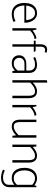

<svg xmlns="http://www.w3.org/2000/svg" viewBox="1432 -2178 976 3881"><g transform="rotate(90 1920.5 -238.0)"><path d="M440 -242V-250Q440 -321 415.5 -377Q391 -433 349 -465.5Q307 -498 252 -498Q181 -498 133.5 -465Q86 -432 63 -375Q40 -318 40 -245Q40 -170 64.5 -111.5Q89 -53 140 -20Q191 13 270 13Q290 13 318.5 8.5Q347 4 376 -4.5Q405 -13 425 -25L405 -62Q380 -49 347.5 -38.5Q315 -28 262 -28Q202 -28 164.5 -57.5Q127 -87 109.5 -135.5Q92 -184 91 -242ZM93 -279Q98 -327 115.5 -367.5Q133 -408 165 -432.5Q197 -457 245 -457Q293 -457 323 -432.5Q353 -408 368.5 -367.5Q384 -327 388 -279Z M599 0V-357Q618 -378 646.5 -398.5Q675 -419 708.5 -433Q742 -447 772 -447L755 -485Q730 -485 699.5 -472Q669 -459 641.5 -441Q614 -423 596 -408L578 -485H550V0Z M802 -433H875V0H924V-433H1033L1012 -470H924V-579Q924 -615 939.5 -638Q955 -661 993 -661Q1003 -661 1015.5 -658Q1028 -655 1034 -652L1046 -689Q1040 -692 1029.5 -695Q1019 -698 1006.5 -700Q994 -702 980 -702Q944 -702 920.5 -685Q897 -668 886 -636.5Q875 -605 875 -563V-470H802Z M1149 -136Q1149 -181 1179 -212.5Q1209 -244 1275 -244H1406V-109Q1383 -75 1347.5 -51.5Q1312 -28 1265 -28Q1229 -28 1203 -42.5Q1177 -57 1163 -81.5Q1149 -106 1149 -136ZM1151 -423Q1181 -437 1211 -447Q1241 -457 1290 -457Q1349 -457 1377.5 -424Q1406 -391 1406 -341V-281H1271Q1195 -281 1146.5 -243Q1098 -205 1098 -136Q1098 -73 1138.5 -30Q1179 13 1261 13Q1307 13 1345.5 -5.5Q1384 -24 1409 -52L1417 0H1455V-340Q1455 -388 1436 -423.5Q1417 -459 1380 -478.5Q1343 -498 1287 -498Q1267 -498 1237.5 -492.5Q1208 -487 1179.5 -478Q1151 -469 1132 -456Z M1650 -359Q1678 -388 1707.5 -410Q1737 -432 1766.5 -444.5Q1796 -457 1825 -457Q1880 -457 1898 -422Q1916 -387 1916 -337V0H1965V-337Q1965 -384 1950.5 -420Q1936 -456 1904.5 -477Q1873 -498 1821 -498Q1791 -498 1759 -485.5Q1727 -473 1698.5 -453Q1670 -433 1649 -409ZM1650 0V-706L1601 -696V0Z M2150 0V-357Q2169 -378 2197.5 -398.5Q2226 -419 2259.5 -433Q2293 -447 2323 -447L2306 -485Q2281 -485 2250.5 -472Q2220 -459 2192.5 -441Q2165 -423 2147 -408L2129 -485H2101V0Z M2714 -485V-126Q2686 -98 2656.5 -75.5Q2627 -53 2597.5 -40.5Q2568 -28 2539 -28Q2484 -28 2466 -63Q2448 -98 2448 -148V-485H2399V-148Q2399 -102 2413.5 -65.5Q2428 -29 2459.5 -8Q2491 13 2543 13Q2573 13 2605 1Q2637 -11 2666 -31.5Q2695 -52 2715 -76L2725 0H2763V-485Z M2952 0V-359Q2980 -388 3009.5 -410Q3039 -432 3068.5 -444.5Q3098 -457 3127 -457Q3182 -457 3200 -422Q3218 -387 3218 -337V0H3267V-337Q3267 -384 3252.5 -420Q3238 -456 3206.5 -477Q3175 -498 3123 -498Q3093 -498 3061 -485.5Q3029 -473 3000.5 -453Q2972 -433 2951 -409L2941 -485H2903V0Z M3765 -485H3738L3716 -412V72Q3716 132 3674 160.5Q3632 189 3571 189Q3525 189 3493 179Q3461 169 3427 154L3408 189Q3422 198 3443.5 205.5Q3465 213 3489.5 218.5Q3514 224 3536 227Q3558 230 3573 230Q3637 230 3679.5 208Q3722 186 3743.5 148Q3765 110 3765 62ZM3721 -99Q3695 -70 3663.5 -49Q3632 -28 3582 -28Q3528 -28 3493 -57.5Q3458 -87 3441 -137Q3424 -187 3424 -246Q3424 -303 3442.5 -351Q3461 -399 3497.5 -428Q3534 -457 3587 -457Q3633 -457 3667 -437Q3701 -417 3726 -393L3746 -426Q3733 -441 3708 -457.5Q3683 -474 3652 -486Q3621 -498 3589 -498Q3518 -498 3469.5 -465Q3421 -432 3397 -375Q3373 -318 3373 -245Q3373 -170 3395.5 -111.5Q3418 -53 3464.5 -20Q3511 13 3582 13Q3615 13 3643.5 3.5Q3672 -6 3696.5 -24Q3721 -42 3741 -65Z"/></g></svg>

Font: Catamaran Thin
Style: Regular
Weight: 100
Designer: Pria Ravichandran
Version: Version 2.000